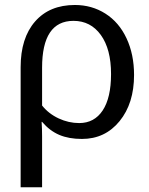

<svg xmlns="http://www.w3.org/2000/svg" viewBox="-20 -559 609 786"><path d="M528.8 -252Q528.8 -135.7 469.5 -63Q410.2 9.8 315.4 9.8Q261.7 9.8 222.7 -6.8Q183.6 -23.4 152.3 -60.1H150.4Q152.3 -30.8 152.3 0V207.5H64.5V-283.7Q64.5 -403.3 123.5 -470.9Q182.6 -538.6 286.6 -538.6Q356 -538.6 411.6 -503.2Q467.3 -467.8 498 -402.1Q528.8 -336.4 528.8 -252ZM434.6 -255.9Q434.6 -357.9 392.8 -415.8Q351.1 -473.6 280.8 -473.6Q152.3 -473.6 152.3 -281.7V-127Q179.2 -93.3 220.2 -74.2Q261.2 -55.2 304.2 -55.2Q366.2 -55.2 400.4 -106.9Q434.6 -158.7 434.6 -255.9Z"/></svg>

Font: Arial
Style: Regular
Weight: 400
Designer: Steve Matteson
Foundry: Ascender Corporation
Version: Version 2.00.3